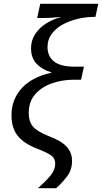

<svg xmlns="http://www.w3.org/2000/svg" viewBox="-20 -780 533 1002"><path d="M178 202Q222 163 245 134.5Q268 106 268 74Q268 45 244.5 29.5Q221 14 174 -4Q106 -30 73 -70.5Q40 -111 40 -179Q40 -260 93 -319Q146 -378 247 -400V-403Q201 -416 171.5 -446.5Q142 -477 142 -528Q142 -569 163.5 -602Q185 -635 221.5 -658Q258 -681 303 -692Q278 -690 256 -688Q234 -686 202 -686H174L190 -760H493L478 -692H474Q431 -692 387.5 -682Q344 -672 308 -652.5Q272 -633 250 -603.5Q228 -574 228 -535Q228 -486 262 -459Q296 -432 372 -432H418L403 -364H365Q306 -364 252 -345.5Q198 -327 164 -288.5Q130 -250 130 -190Q130 -144 153.5 -118Q177 -92 236 -69Q266 -58 293.5 -42Q321 -26 338.5 -1Q356 24 356 60Q356 106 330 140.5Q304 175 273 202Z"/></svg>

Font: BC Sans
Style: Italic
Weight: 400
Italic angle: -12°
Designer: Monotype Design Team
Designer: Province of B.C.
Foundry: Monotype Imaging Inc.
Version: Version 2.000;GOOG;noto-source:20170915:90ef993387c0